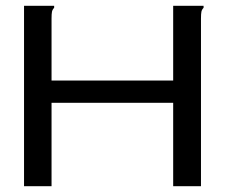

<svg xmlns="http://www.w3.org/2000/svg" viewBox="-20 -643 790 663"><path d="M63 -623H167V-616Q161 -610 159.5 -602.5Q158 -595 158 -579V-365H578V-623H683V-616Q677 -610 675.5 -602.5Q674 -595 674 -579V0H578V-288H158V0H63Z"/></svg>

Font: Inconsolata ExtraExpanded Medium
Style: Regular
Weight: 500
Width: 8
Monospace: yes
Designer: Raph Levien, Cyreal, Brenton Simpson
Foundry: Raph Levien, Cyreal, Google
Version: Version 3.001; ttfautohint (v1.8.2.53-6de2)